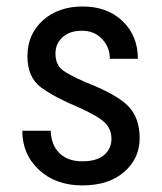

<svg xmlns="http://www.w3.org/2000/svg" viewBox="-20 -558 496 588"><path d="M219.2 -230Q149.4 -258.8 106.7 -289.6Q64 -320.3 64 -386.2Q64 -452.6 111.1 -495.4Q158.2 -538.1 233.4 -538.1Q308.6 -538.1 355.5 -493.2Q402.3 -448.2 402.3 -377.9H316.4Q316.4 -413.6 292.5 -438.7Q268.6 -463.9 231 -463.9Q193.4 -463.9 171.6 -444.1Q149.9 -424.3 149.9 -394.5Q149.9 -364.7 165.8 -348.6Q181.6 -332.5 242.2 -306.2Q338.4 -268.6 373 -232.7Q407.7 -196.8 407.7 -134.8Q407.7 -72.8 360.4 -31.5Q313 9.8 231.9 9.8Q150.9 9.8 99.6 -37.6Q48.3 -85 48.3 -157.7H135.3Q136.7 -113.8 162.1 -88.9Q187.5 -64 231.9 -64Q276.4 -64 298.8 -83.3Q321.3 -102.5 321.3 -132.8Q321.3 -163.1 300.3 -183.1Q279.3 -203.1 219.2 -230Z"/></svg>

Font: RobotoCondensed-Regular
Style: Regular
Weight: 400
Designer: Google
Version: Version 2.001201; 2014